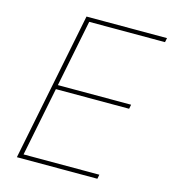

<svg xmlns="http://www.w3.org/2000/svg" viewBox="-105 -785 782 871"><g transform="rotate(15 286.0 -349.0)"><path d="M432 0H54L194 -698H572L568 -678H212L149 -364H493L489 -344H145L80 -20H436Z"/></g></svg>

Font: IBM Plex Sans Thin
Style: Italic
Weight: 100
Italic angle: -11.31°
Designer: Mike Abbink, Paul van der Laan, Pieter van Rosmalen
Foundry: Bold Monday
Version: Version 3.0